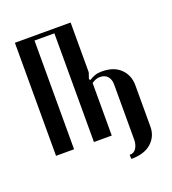

<svg xmlns="http://www.w3.org/2000/svg" viewBox="-116 -584 709 790"><g transform="rotate(-20 238.5 -188.5)"><path d="M282 -495V-277L273 -250L278 -245Q290 -253 303 -257.5Q316 -262 333 -262Q386 -262 415 -233.5Q444 -205 444 -161V20Q444 62 413.5 90Q383 118 325 118L324 100Q344 100 353.5 84Q363 68 363 48V-195Q363 -216 351.5 -229.5Q340 -243 318 -243Q300 -243 282 -230V0H204V-476H117V0H38V-495Z"/></g></svg>

Font: Moniqa SemBd Narrow Heading
Style: Regular
Weight: 600
Width: 4
Designer: Rajesh Rajput
Foundry: Rajesh Rajput
Version: Version 1.000